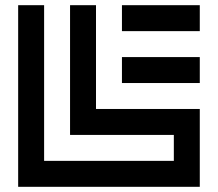

<svg xmlns="http://www.w3.org/2000/svg" viewBox="-20 -720 840 740"><path d="M350 -700H250V-200H650V-100H150V-700H50V0H750V-300H350ZM450 -600H750V-700H450ZM750 -400V-500H450V-400Z"/></svg>

Font: Mourier
Style: Regular
Weight: 400
Designer: Eric Mourier
Foundry: Velvetyne Type Foundry
Version: Version 2.000;hotconv 1.0.109;makeotfexe 2.5.65596